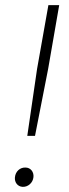

<svg xmlns="http://www.w3.org/2000/svg" viewBox="-20 -720 269 746"><path d="M86 -192H116L167 -452L210 -700H168L124 -452ZM68 6C89 7 108 -10 110 -32C112 -52 99 -69 79 -69C58 -70 40 -54 38 -31C36 -12 48 5 68 6Z"/></svg>

Font: Fixel Display ExtraLight
Style: Italic
Weight: 200
Italic angle: -10°
Designer: AlfaBravo + MacPaw
Foundry: Kyrylo Tkachov, Marchela Mozhyna, Serhii Makarenko, Maria Weinstein, Zakhar Kryvoshyya
Version: Version 1.210;Glyphs 3.2 (3217)